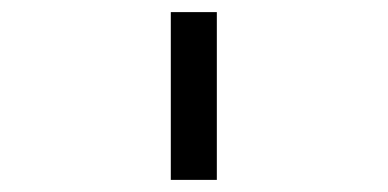

<svg xmlns="http://www.w3.org/2000/svg" viewBox="-20 -760 640 317"><path d="M262 -463V-740H338V-463Z"/></svg>

Font: Lilex Nerd Font
Style: Regular
Weight: 400
Designer: Mike Abbink, Paul van der Laan, Pieter van Rosmalen, Mikhael Khrustik
Foundry: Mikhael Khrustik
Version: Version 2.400; ttfautohint (v1.8.4.7-5d5b);Nerd Fonts 3.3.0